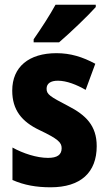

<svg xmlns="http://www.w3.org/2000/svg" viewBox="-20 -786 462 816"><path d="M387 -756V-766H216C192 -722 157 -668 123 -619V-606H231C280 -648 355 -720 387 -756ZM391 -165C391 -252 345 -297 269 -336C192 -376 178 -385 178 -409C178 -431 195 -443 226 -443C263 -443 306 -426 344 -404L385 -515C331 -544 280 -560 220 -560C103 -560 32 -502 32 -401C32 -319 72 -269 148 -233C228 -195 242 -180 242 -156C242 -128 223 -115 184 -115C136 -115 78 -134 33 -159V-21C83 1 135 10 195 10C323 10 391 -53 391 -165Z"/></svg>

Font: Noto Sans Khmer Condensed ExtraBold
Style: Regular
Weight: 800
Width: 3
Designer: Danh Hong and the Monotype Design Team
Foundry: Monotype Imaging Inc.
Version: Version 2.004